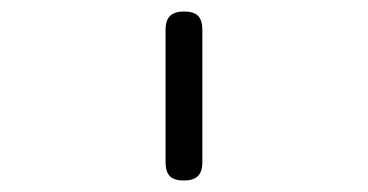

<svg xmlns="http://www.w3.org/2000/svg" viewBox="-20 -767 640 334"><path d="M268 -485V-715Q268 -732 276 -739.5Q284 -747 300 -747Q317 -747 324.5 -739.5Q332 -732 332 -715V-485Q332 -468 324 -460.5Q316 -453 300 -453Q283 -453 275.5 -460.5Q268 -468 268 -485Z"/></svg>

Font: Maple Mono ExtraLight
Style: Regular
Weight: 275
Monospace: yes
Designer: subframe7536
Version: Version 7.000